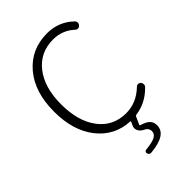

<svg xmlns="http://www.w3.org/2000/svg" viewBox="-285 -845 1196 1196"><g transform="rotate(-45 313.5 -246.5)"><path d="M534.2 -107.4Q542 -115.2 552.2 -114.7Q562.5 -114.3 569.3 -107.4Q576.2 -98.6 576.2 -87.9Q576.2 -77.1 568.4 -69.3Q500 1 409.2 12.7Q402.3 13.7 399.4 20.5L377.9 68.4Q375 75.2 381.8 77.1Q417 86.9 435.5 104Q454.1 121.1 454.1 151.4Q454.1 232.4 307.6 246.1Q306.6 246.1 305.7 246.1Q298.8 246.1 293 242.2Q287.1 237.3 285.2 229.5Q283.2 221.7 287.6 215.8Q292 210 299.8 210Q358.4 204.1 381.8 190.9Q405.3 177.7 405.3 154.3Q405.3 126 375 112.3Q354.5 102.5 344.7 84Q339.8 74.2 339.8 63.5Q339.8 54.7 343.8 45.9L354.5 22.5Q356.4 20.5 355 18.1Q353.5 15.6 350.6 15.6Q220.7 8.8 140.1 -93.3Q59.6 -195.3 59.6 -362.3Q59.6 -535.2 146.5 -637.2Q233.4 -739.3 374 -739.3Q475.6 -739.3 547.9 -669.9Q556.6 -662.1 556.6 -650.9Q556.6 -639.6 548.8 -631.8Q542 -624 531.7 -623.5Q521.5 -623 513.7 -630.9Q454.1 -685.5 374 -685.5Q258.8 -685.5 190.9 -598.6Q123 -511.7 123 -364.3Q123 -214.8 189.9 -126.5Q256.8 -38.1 371.1 -38.1Q461.9 -38.1 534.2 -107.4Z"/></g></svg>

Font: irohamaru Light
Style: Regular
Weight: 200
Designer: [Source Han Sans]
Ryoko NISHIZUKA  (kana & ideographs); Paul D. Hunt (Latin, Greek & Cyrillic); Wenlong ZHANG  (bopomofo
Version: Version 1.01